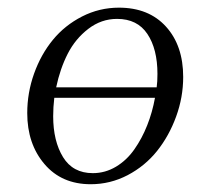

<svg xmlns="http://www.w3.org/2000/svg" viewBox="-20 -472 523 499"><path d="M50.8 -178.2Q50.8 -231 68.6 -280.8Q86.4 -330.6 117.4 -368.4Q148.4 -406.2 193.4 -429.2Q238.3 -452.1 289.1 -452.1Q366.7 -452.1 411.4 -402.8Q456.1 -353.5 456.1 -272Q456.1 -219.2 437.7 -168.9Q419.4 -118.7 388.2 -79.6Q356.9 -40.5 311.8 -16.8Q266.6 6.8 215.8 6.8Q140.1 6.8 95.5 -45.7Q50.8 -98.1 50.8 -178.2ZM118.2 -169.9Q118.2 -105.5 143.8 -63.7Q169.4 -22 221.2 -22Q253.4 -22 281.5 -38.8Q309.6 -55.7 329.3 -84Q349.1 -112.3 362.5 -146.2Q376 -180.2 382.8 -217.8H121.1Q118.2 -193.4 118.2 -169.9ZM126 -245.1H387.2Q389.2 -259.3 389.2 -279.8Q389.2 -344.7 363 -383.8Q336.9 -422.9 284.2 -422.9Q243.2 -422.9 209.5 -397Q175.8 -371.1 156 -332.3Q136.2 -293.5 126 -245.1Z"/></svg>

Font: Dihjauti S
Style: Italic
Weight: 400
Italic angle: -9°
Designer: T. Christopher White
Version: Version 3.0.0